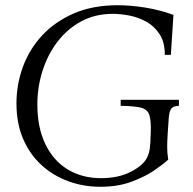

<svg xmlns="http://www.w3.org/2000/svg" viewBox="-20 -700 738 735"><path d="M364 15Q300 15 242 -6Q184 -27 139 -68Q94 -109 68.5 -168.5Q43 -228 43 -304Q43 -376 67.5 -443.5Q92 -511 141 -564Q190 -617 262.5 -648.5Q335 -680 431 -680Q480 -680 536 -671Q592 -662 644 -643L634 -490H611Q611 -538 591 -569Q571 -600 540 -617Q509 -634 475 -640.5Q441 -647 412 -647Q344 -647 290.5 -618Q237 -589 199.5 -539.5Q162 -490 142.5 -428Q123 -366 123 -300Q123 -212 153.5 -148.5Q184 -85 239 -51.5Q294 -18 367 -18Q435 -18 483 -43.5Q531 -69 544 -99Q551 -114 553.5 -132Q556 -150 557 -190Q559 -239 551.5 -260.5Q544 -282 519 -288Q494 -294 442 -295V-318H665V-295Q643 -294 635.5 -284Q628 -274 626 -248L622 -190Q620 -158 620 -136.5Q620 -115 624 -89Q606 -72 570 -47.5Q534 -23 482.5 -4Q431 15 364 15Z"/></svg>

Font: Bona Nova SC
Style: Italic
Weight: 400
Italic angle: -4°
Designer: Mateusz Machalski
Foundry: Capitalics
Version: Version 4.001; ttfautohint (v1.8.4.7-5d5b)